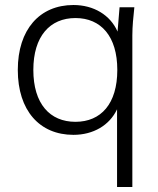

<svg xmlns="http://www.w3.org/2000/svg" viewBox="-20 -530 631 766"><path d="M447 216H508V-389C508 -425 512 -463 516 -501H457L449 -404C420 -470 354 -510 273 -510C138 -510 51 -412 51 -251C51 -89 138 8 273 8C352 8 417 -30 447 -94ZM281 -44C179 -44 113 -116 113 -251C113 -385 179 -458 281 -458C383 -458 448 -385 448 -251C448 -116 383 -44 281 -44Z"/></svg>

Font: Poppy and Pepper Light
Style: Regular
Weight: 300
Designer: Thy Ha
Foundry: Thy Ha
Version: Version 0.001;Glyphs 3.2 (3227)